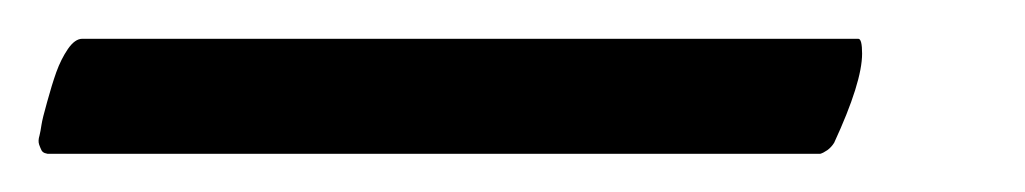

<svg xmlns="http://www.w3.org/2000/svg" viewBox="-56 -37 539 101"><path d="M-35.2 34.2Q-34.7 32.2 -34.2 28.8Q-33.7 25.4 -31.2 16.6Q-28.8 7.8 -26.4 1Q-23.9 -5.9 -20.3 -11.2Q-16.6 -16.6 -12.7 -16.6H395.5Q397.5 -16.6 397.5 -8.8Q397.5 6.3 382.8 38.1Q381.3 40.5 379.2 42Q377 43.5 375.5 43.9H374H-30.3Q-30.8 43.9 -31 43.9Q-31.2 43.9 -32.5 43.5Q-33.7 43 -34.2 42Q-34.7 41 -35.4 39.1Q-36.1 37.1 -35.2 34.2Z"/></svg>

Font: Crimson
Style: BoldItalic
Weight: 700
Italic angle: -11°
Version: Version 0.8